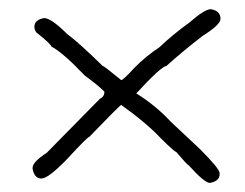

<svg xmlns="http://www.w3.org/2000/svg" viewBox="-20 -530 540 423"><path d="M444.3 -509.8Q465.8 -506.3 465.8 -488.3Q465.8 -475.6 426.8 -451.2Q385.3 -419.4 346.7 -384.8Q334 -382.8 280.3 -324.2Q322.8 -297.9 356.4 -261.7L420.9 -201.2Q463.9 -158.2 463.9 -148.4V-146.5Q463.9 -130.9 442.4 -127Q430.7 -127 395.5 -166Q393.1 -166 368.2 -195.3Q364.7 -195.3 335 -224.6Q303.7 -258.3 247.1 -298.8Q244.1 -298.3 176.8 -228.5Q172.9 -228.5 127.9 -179.7Q86.4 -136.7 71.3 -136.7Q55.7 -136.7 51.8 -158.2V-160.2Q51.8 -173.3 83 -193.4L200.2 -312.5Q210 -316.9 210 -328.1Q194.8 -343.3 167 -363.3Q118.2 -414.6 92.8 -427.7Q92.8 -432.6 59.6 -459Q55.7 -465.3 55.7 -470.7Q55.7 -486.3 77.1 -490.2Q92.8 -490.2 127.9 -455.1Q152.8 -437 206.1 -384.8Q209 -384.8 247.1 -353.5Q251.5 -353.5 276.4 -380.9Q301.3 -406.2 331.1 -425.8Q360.8 -454.1 397.5 -480.5Q430.2 -509.3 444.3 -509.8Z"/></svg>

Font: CEF Fonts CJK Mono
Style: Regular
Weight: 400
Designer: PartyBoss (派对大魔王)
Version: Release 2.25